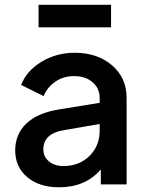

<svg xmlns="http://www.w3.org/2000/svg" viewBox="-20 -775 618 807"><path d="M142.1 -660.2V-754.9H446.8V-660.2ZM228 12.2Q145.5 12.2 94.7 -30.3Q43.9 -72.8 43.9 -143.1Q43.9 -210 89.8 -254.9Q135.7 -299.8 227.1 -314.9L398.9 -342.8V-363.8Q398.9 -403.8 369.1 -429.4Q339.4 -455.1 291 -455.1Q247.1 -455.1 213.1 -432.1Q179.2 -409.2 163.1 -371.1L68.8 -418Q91.8 -477.5 154.5 -515.4Q217.3 -553.2 293.9 -553.2Q390.1 -553.2 451.2 -500.2Q512.2 -447.3 512.2 -363.8V0H403.8V-63Q339.4 12.2 228 12.2ZM162.1 -147Q162.1 -116.2 185.8 -96.7Q209.5 -77.1 246.1 -77.1Q313.5 -77.1 356.2 -119.6Q398.9 -162.1 398.9 -225.1V-253.9L249 -228Q162.1 -213.9 162.1 -147Z"/></svg>

Font: Plus Jakarta Sans SemiBold
Style: Regular
Weight: 600
Designer: Gumpita Rahayu
Foundry: Tokotype
Version: Version 2.006